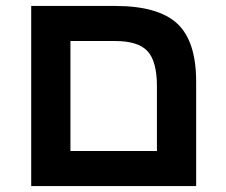

<svg xmlns="http://www.w3.org/2000/svg" viewBox="-20 -626 760 646"><path d="M640 0H85V-606H366.8Q512 -606 576 -546.9Q640 -487.8 640 -351ZM217 -488V-118H508V-336Q508 -419 476.7 -453.5Q445.3 -488 367 -488Z"/></svg>

Font: Noto Sans Hebrew Droid
Style: Regular
Weight: 400
Designer: Monotype Design Team
Foundry: Monotype Imaging Inc.
Version: Version 1.100